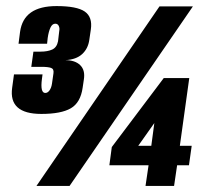

<svg xmlns="http://www.w3.org/2000/svg" viewBox="-20 -612 677 632"><path d="M116 -237Q62 -237 38 -258.5Q14 -280 20 -323L26 -367H120L118 -352Q112 -306 129 -306Q137 -306 143 -314.5Q149 -323 151 -336L156 -371Q158 -385 148 -388.5Q138 -392 116 -392H83L90 -442H113Q137 -442 152 -449Q167 -456 171 -476L175 -510Q177 -519 173.5 -526.5Q170 -534 162 -534Q152 -534 146 -521Q140 -508 137 -487L135 -468H41L46 -507Q52 -550 82 -571Q112 -592 166 -592Q233 -592 259 -574Q285 -556 279 -515L274 -481Q270 -452 250.5 -434Q231 -416 195 -414Q227 -414 244 -397.5Q261 -381 256 -350L252 -323Q245 -274 213 -255.5Q181 -237 116 -237ZM100 0 505 -591H615L209 0ZM459 0 469 -68H340L348 -128L519 -355H603L572 -132H611L602 -68H563L553 0ZM435 -132H478L488 -207Z"/></svg>

Font: Alumni Sans Thin Black
Style: Italic
Weight: 900
Italic angle: -8°
Version: Version 1.016